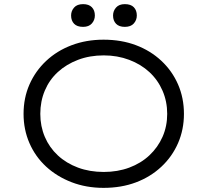

<svg xmlns="http://www.w3.org/2000/svg" viewBox="-20 -899 1004 929"><path d="M481 10Q397 10 326 -17.5Q255 -45 203 -93Q151 -141 122.5 -206.5Q94 -272 94 -348Q94 -425 122.5 -490Q151 -555 203 -604Q255 -653 326 -680Q397 -707 481 -707Q567 -707 637.5 -680.5Q708 -654 760.5 -605Q813 -556 841.5 -490.5Q870 -425 870 -348Q870 -272 841.5 -206.5Q813 -141 760.5 -92Q708 -43 637.5 -16.5Q567 10 481 10ZM482 -67Q549 -67 605.5 -88Q662 -109 703 -147.5Q744 -186 766.5 -237Q789 -288 789 -348Q789 -408 766.5 -460Q744 -512 703 -550Q662 -588 605 -609.5Q548 -631 482 -631Q414 -631 357.5 -609.5Q301 -588 260 -550.5Q219 -513 197 -461Q175 -409 175 -348Q175 -288 197 -236.5Q219 -185 260 -147Q301 -109 357.5 -88Q414 -67 482 -67ZM584 -769Q556 -769 541.5 -784Q527 -799 527 -824Q527 -846 541.5 -862.5Q556 -879 584 -879Q613 -879 627.5 -864Q642 -849 642 -824Q642 -802 627.5 -785.5Q613 -769 584 -769ZM382 -769Q353 -769 338.5 -784Q324 -799 324 -824Q324 -846 338.5 -862.5Q353 -879 382 -879Q410 -879 424.5 -864Q439 -849 439 -824Q439 -802 424.5 -785.5Q410 -769 382 -769Z"/></svg>

Font: Lexend Giga Light
Style: Regular
Weight: 300
Version: Version 1.007